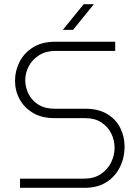

<svg xmlns="http://www.w3.org/2000/svg" viewBox="-20 -900 668 920"><path d="M76 0V-44H383Q430 -44 462.5 -65.5Q495 -87 512 -121Q529 -155 529 -192Q529 -228 513 -260.5Q497 -293 465.5 -313.5Q434 -334 387 -334H240Q180 -334 138 -359Q96 -384 74 -424.5Q52 -465 52 -513Q52 -561 74 -604Q96 -647 139 -673.5Q182 -700 243 -700H532V-656H246Q200 -656 167.5 -635.5Q135 -615 118 -583Q101 -551 101 -516Q101 -482 116.5 -450.5Q132 -419 163.5 -399Q195 -379 241 -379H389Q451 -379 493 -354Q535 -329 556 -287.5Q577 -246 577 -197Q577 -145 555 -100Q533 -55 490.5 -27.5Q448 0 386 0ZM281 -757 381 -880H430L330 -757Z"/></svg>

Font: MuseoModerno ExtraLight
Style: Regular
Weight: 200
Designer: Pablo Cosgaya, Héctor Gatti, Marcela Romero, and the Authors of The MuseoModerno Project.
Foundry: Omnibus-Type Team
Version: Version 1.001